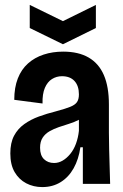

<svg xmlns="http://www.w3.org/2000/svg" viewBox="-20 -748 501 781"><path d="M152 13Q116 13 86.5 -2.5Q57 -18 39.5 -48Q22 -78 22 -124Q22 -167 37 -195.5Q52 -224 78.5 -243Q105 -262 138 -274Q171 -286 207 -295Q244 -305 264.5 -313Q285 -321 293 -332.5Q301 -344 301 -364Q301 -399 283 -418.5Q265 -438 232 -438Q210 -438 191.5 -426.5Q173 -415 162.5 -390.5Q152 -366 153 -327L38 -342Q38 -392 52.5 -429Q67 -466 94 -490Q121 -514 157.5 -526Q194 -538 237 -538Q299 -538 340.5 -514Q382 -490 402.5 -442.5Q423 -395 423 -323V-209Q423 -176 424 -140.5Q425 -105 426 -69.5Q427 -34 428 0H317Q317 -37 317 -73.5Q317 -110 317 -149H307Q300 -100 279.5 -63.5Q259 -27 226.5 -7Q194 13 152 13ZM200 -85Q218 -85 234.5 -94.5Q251 -104 265.5 -121.5Q280 -139 289 -163.5Q298 -188 301 -216V-275L328 -282Q317 -269 299.5 -260Q282 -251 261 -244.5Q240 -238 219.5 -231Q199 -224 181.5 -214Q164 -204 153.5 -188Q143 -172 143 -147Q143 -116 159 -100.5Q175 -85 200 -85ZM101 -728 236 -662 370 -728V-634L236 -568L101 -634Z"/></svg>

Font: Bricolage Grotesque 72pt SemiCondensed SemiBold
Style: Regular
Weight: 600
Width: 4
Designer: Mathieu Triay
Foundry: Atelier Triay
Version: Version 1.001;gftools[0.9.33.dev8+g029e19f]